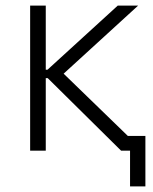

<svg xmlns="http://www.w3.org/2000/svg" viewBox="-20 -540 549 688"><path d="M88 0H144V-260H151L414 0H446V128H501V-53H438L208 -276L475 -520H402L150 -290H144V-520H88Z"/></svg>

Font: Fixel Text Light
Style: Regular
Weight: 300
Width: 4
Designer: AlfaBravo + MacPaw
Foundry: Kyrylo Tkachov, Marchela Mozhyna, Serhii Makarenko, Maria Weinstein, Zakhar Kryvoshyya
Version: Version 1.211